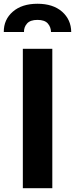

<svg xmlns="http://www.w3.org/2000/svg" viewBox="-56 -982 392 1002"><path d="M63.2 -727.3H217V0H63.2ZM11 -921.2Q58.6 -962.4 139.6 -962.4Q220.5 -962.4 267.8 -921.2Q315 -879.6 315.7 -815H210.2Q209.9 -827.4 206 -838.4Q202.1 -849.4 193.9 -859Q177.6 -878.2 139.6 -878.2Q101.6 -878.2 84.9 -859Q68.5 -840.2 69.2 -815H-36.2Q-36.9 -879.6 11 -921.2Z"/></svg>

Font: Inter P
Style: Bold
Weight: 700
Designer: Rasmus Andersson
Foundry: rsms
Version: Version 3.018;git-588b23468